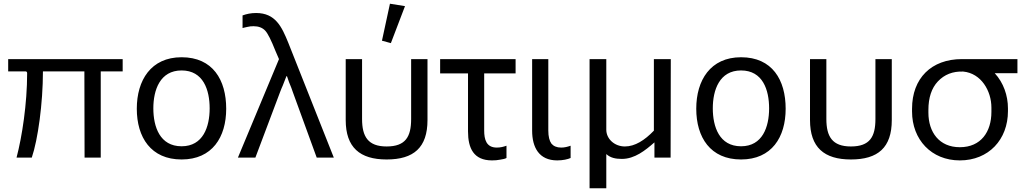

<svg xmlns="http://www.w3.org/2000/svg" viewBox="-20 -848 5519 1033"><path d="M640 -530H24V-464H117C123 -464 126 -460 126 -454C126 -290 99 -114 69 0H151C184 -97 211 -292 211 -464H434L435 0H522V-464H640Z M957 10C1122 10 1197 -110 1197 -263C1197 -418 1125 -540 957 -540C792 -540 716 -416 716 -263C716 -109 792 10 957 10ZM957 -61C840 -61 805 -166 805 -265C805 -364 841 -469 957 -469C1074 -469 1108 -364 1108 -265C1108 -166 1073 -61 957 -61Z M1260 0H1354L1487 -353C1493 -368 1497 -379 1501 -387C1505 -396 1511 -412 1521 -438H1524C1533 -411 1539 -395 1542 -389C1545 -383 1549 -371 1555 -354L1684 0H1776L1531 -618C1496 -704 1462 -778 1358 -778C1330 -778 1307 -773 1285 -765V-697C1290 -698 1298 -701 1310 -703C1321 -706 1333 -707 1344 -707C1371 -707 1392 -699 1407 -683C1421 -668 1439 -632 1462 -574L1481 -530Z M2060 10C2206 10 2280 -54 2280 -202V-530H2192V-208C2192 -112 2162 -60 2060 -60C1960 -60 1928 -113 1928 -208V-530H1840V-202C1840 -55 1916 10 2060 10ZM2083 -616 2159 -815 2078 -828 2035 -629Z M2348 -453H2498V-141C2498 -51 2528 15 2627 15C2642 15 2657 14 2671 11C2686 9 2698 6 2705 2V-64C2688 -58 2672 -54 2653 -54C2596 -54 2585 -98 2585 -146V-453H2754V-530H2348Z M2978 15C3008 15 3035 9 3050 2V-64C3033 -58 3017 -54 2999 -54C2975 -54 2958 -62 2947 -75C2936 -90 2930 -113 2930 -146V-530H2843V-145C2843 -55 2880 15 2978 15Z M3342 -60C3286 -60 3242 -101 3242 -150V-530H3152V165H3242V-19C3264 1 3291 7 3326 7C3395 7 3452 -39 3501 -82V0H3588L3589 -530H3498V-145C3448 -93 3396 -60 3342 -60Z M3967 10C4132 10 4207 -110 4207 -263C4207 -418 4135 -540 3967 -540C3802 -540 3726 -416 3726 -263C3726 -109 3802 10 3967 10ZM3967 -61C3850 -61 3815 -166 3815 -265C3815 -364 3851 -469 3967 -469C4084 -469 4118 -364 4118 -265C4118 -166 4083 -61 3967 -61Z M4558 10C4704 10 4778 -54 4778 -202V-530H4690V-208C4690 -112 4660 -60 4558 -60C4458 -60 4426 -113 4426 -208V-530H4338V-202C4338 -55 4414 10 4558 10Z M5144 15C5299 15 5403 -97 5403 -250V-265C5403 -334 5379 -403 5332 -454H5454V-530H5155C4991 -530 4887 -427 4887 -263V-248C4887 -97 4991 15 5144 15ZM5144 -56C5033 -56 4975 -137 4975 -242V-257C4975 -322 4992 -374 5026 -410C5061 -447 5106 -465 5162 -463C5259 -454 5314 -359 5314 -269V-246C5314 -139 5258 -56 5144 -56Z"/></svg>

Font: Cheyenne Sans
Style: Regular
Weight: 400
Designer: The Public Sans project authors (U.S. Web Design System), Libre Franklin designed by Pablo Impallari and Rodrigo Fuenzal
Foundry: The Cheyenne Sans Project Authors
Version: Version 2.007